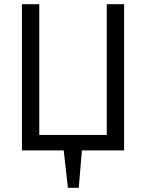

<svg xmlns="http://www.w3.org/2000/svg" viewBox="-20 -720 699 919"><path d="M85 0V-700H168V-74H491V-700H574V0H372L357 179H305L285 0Z"/></svg>

Font: PTSans
Style: Regular
Weight: 400
Designer: A.Korolkova, O.Umpeleva, V.Yefimov
Foundry: ParaType Ltd
Version: Version 2.003W OFL